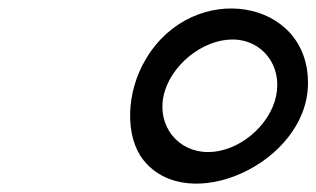

<svg xmlns="http://www.w3.org/2000/svg" viewBox="-20 -1117 745 452"><path d="M324 -979C276 -900 274 -796 317 -741C423 -606 702 -733 705 -918C709 -1121 435 -1165 324 -979ZM365 -891C380 -962 456 -1024 527 -1024C598 -1024 645 -962 630 -891C615 -820 541 -759 470 -759C399 -759 350 -820 365 -891Z"/></svg>

Font: Venom Sans
Style: Obl
Weight: 400
Version: Version 1.001